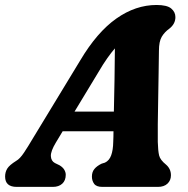

<svg xmlns="http://www.w3.org/2000/svg" viewBox="-46 -732 738 752"><path d="M173 -174Q152.5 -140 153.2 -120.8Q154 -101.5 169 -93.5L187.5 -84.5Q200.5 -76.5 206 -66.8Q211.5 -57 211.5 -47.5Q211.5 -25 197.8 -12.5Q184 0 161 0H19.5Q-26 0 -26 -40.5Q-26 -58 -17.5 -71.8Q-9 -85.5 17.5 -102Q32 -110 48.2 -134.5Q64.5 -159 81.5 -188L268 -495Q334 -606 409.5 -659.2Q485 -712.5 567 -712.5Q608 -712.5 624.5 -698.8Q641 -685 641 -665Q641 -638.5 617.5 -620Q598.5 -606.5 587.5 -588Q576.5 -569.5 576.5 -533Q576 -494 575.2 -443.2Q574.5 -392.5 573.5 -340.5Q572.5 -288.5 572 -244.8Q571.5 -201 572 -176Q573 -141 577.2 -123.2Q581.5 -105.5 604.5 -87Q623.5 -70.5 623.5 -45.5Q623.5 -25.5 610 -12.8Q596.5 0 572.5 0H355Q331.5 0 322.8 -12Q314 -24 314 -40.5Q314 -58.5 323.8 -70.2Q333.5 -82 352 -91L365 -95Q382 -103 389.5 -123.8Q397 -144.5 397.5 -176.5Q398 -185.5 398.2 -196Q398.5 -206.5 398.5 -218H199.5ZM339.5 -449.5 246 -295H400Q401.5 -353.5 402.5 -418.2Q403.5 -483 404 -542.5Q390.5 -527 374.5 -504.5Q358.5 -482 339.5 -449.5Z"/></svg>

Font: Fraunces 72pt S100
Style: Bold Italic
Weight: 700
Italic angle: -16°
Version: Version 1.000; ttfautohint (v1.8.3)